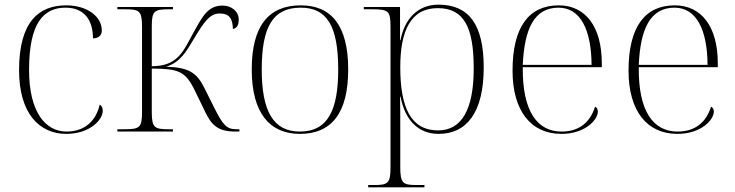

<svg xmlns="http://www.w3.org/2000/svg" viewBox="-20 -566 3161 826"><path d="M265 10C367 10 422 -51 422 -89C422 -102 418 -111 409 -116C394 -51 350 -1 268 0C175 1 105 -85 105 -265C105 -470 169 -533 262 -533C343 -533 380 -479 380 -401C403 -401 418 -413 418 -435C418 -495 355 -543 265 -543C149 -543 62 -475 62 -264C62 -76 151 10 265 10Z M485 0H724V-10H708C646 -10 633 -15 633 -83V-271C746 -270 776 -261 816 -181L864 -82C889 -32 914 0 992 0H1010V-10H998C956 -10 940 -25 900 -106L859 -188C827 -252 794 -276 695 -279C758 -299 782 -346 816 -402C856 -468 881 -508 925 -508C969 -508 981 -483 982 -441C1001 -445 1007 -461 1007 -482C1007 -517 976 -542 938 -542C874 -542 851 -495 813 -427C788 -381 771 -346 749 -324C715 -290 680 -282 633 -281V-454C633 -520 645 -526 708 -526H724V-536H485V-526H519C578 -526 591 -520 591 -453V-84C591 -15 580 -10 512 -10H485Z M1270 10C1406 10 1478 -79 1478 -267C1478 -458 1404 -543 1274 -543C1135 -543 1063 -454 1063 -267C1063 -79 1141 10 1270 10ZM1270 0C1155 0 1106 -89 1106 -267C1106 -451 1154 -533 1274 -533C1386 -533 1435 -455 1435 -267C1435 -95 1392 0 1270 0Z M1564 240H1806V230H1772C1712 230 1702 222 1702 151V2C1702 -63 1702 -121 1701 -150H1703C1723 -47 1781 10 1867 10C1987 10 2061 -81 2061 -276C2061 -458 1999 -546 1866 -546C1777 -546 1720 -484 1703 -393H1701V-536H1545V-526H1582C1652 -526 1660 -518 1660 -451V152C1660 222 1650 230 1590 230H1564ZM1865 -5C1747 -5 1702 -104 1702 -277C1702 -430 1745 -531 1863 -531C1976 -531 2018 -449 2018 -272C2018 -93 1965 -5 1865 -5Z M2395 10C2498 10 2552 -51 2552 -86C2552 -96 2548 -103 2540 -107C2519 -40 2472 0 2396 0C2292 0 2227 -86 2229 -277H2569V-294C2569 -452 2498 -543 2384 -543C2256 -543 2185 -451 2185 -262C2185 -88 2265 10 2395 10ZM2525 -287H2229C2236 -440 2277 -533 2383 -533C2477 -533 2524 -438 2525 -287Z M2894 10C2997 10 3051 -51 3051 -86C3051 -96 3047 -103 3039 -107C3018 -40 2971 0 2895 0C2791 0 2726 -86 2728 -277H3068V-294C3068 -452 2997 -543 2883 -543C2755 -543 2684 -451 2684 -262C2684 -88 2764 10 2894 10ZM3024 -287H2728C2735 -440 2776 -533 2882 -533C2976 -533 3023 -438 3024 -287Z"/></svg>

Font: Noto Serif Display ExtraLight
Style: Regular
Weight: 200
Designer: Monotype Design Team
Foundry: Monotype Imaging Inc.
Version: Version 2.009